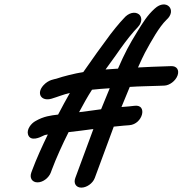

<svg xmlns="http://www.w3.org/2000/svg" viewBox="-20 -791 834 877"><path d="M151.5 42C177.5 42 203.6 20 212.1 -3L216.9 -16C235.6 -66.5 266.1 -133.8 293.3 -187.5C331 -191.8 367.8 -196.2 406.6 -201.7L323.9 22C315 45.9 327 66 351.6 66C374.9 66 403.4 47.6 412.9 22L499.6 -212.6C515.3 -214 530.1 -215.5 544.7 -217.1L570.9 -219.1C632.1 -223.7 655.4 -315.1 594.8 -307.8L568.3 -304.9C558.8 -304.2 547.6 -303.3 534.9 -302.2C545.2 -327.3 557.8 -358 572.7 -394C616.2 -397 662 -397.4 704.5 -399L730.9 -400C754.1 -400.9 781.7 -421 790.9 -446C799.8 -470 788.5 -490.9 759.7 -488.9L734.5 -488C694 -486.4 654.8 -485.6 610.3 -482.8C622.6 -510.6 634.3 -535.2 642 -550C671.4 -604.4 707.2 -668.4 740.1 -700.2C791 -744.7 739.8 -800.6 686.8 -751.8C652.5 -721.1 632.1 -686.8 606.3 -645.1C570.6 -587.4 549.9 -548.8 518.9 -477.5C501.5 -476.4 481.3 -475.1 462.1 -473.6C476.3 -494 491.4 -514.6 508.5 -537.8C537.9 -580.2 563.3 -614.9 591.5 -647.4L609.4 -666.8C633.3 -692.2 626.7 -717.1 613.7 -726.3C595.2 -739.4 566.6 -732.4 545.9 -707.6L528.5 -688.6C514.1 -672 500.5 -655.3 484.2 -634.1C443.7 -580 401.6 -521.1 360.6 -462C318.2 -454.6 272.8 -443.5 236.5 -431.3C230 -429.1 202.1 -427.6 178.3 -401.3C144.2 -363.5 169 -326.4 215.7 -340.3C243.2 -348.4 268.4 -359.4 299.1 -366.4C281 -335.3 262.8 -300.3 245.4 -267.6C211.2 -263.6 180.2 -259.8 143.2 -238.7C121 -227.1 100.8 -198.9 108.1 -176.3C119.2 -141.8 165.6 -165 175 -169.8C180.3 -172.5 183.2 -174.6 198.5 -176.7C173.5 -125.6 145.4 -63.2 127.9 -16L123.1 -3C113.9 21.8 126.7 42 151.5 42ZM481.2 -387.9C466.6 -352.4 452.5 -318.2 441.8 -291.9C409 -287.5 375 -282.6 341.2 -278.6C360 -313.5 379.6 -349.5 400.3 -381.2C427.5 -384.3 451.9 -385.9 481.2 -387.9Z"/></svg>

Font: Just Breathe
Style: BdObl7
Weight: 400
Foundry: Cannot Into Space Fonts
Version: Version 0.72